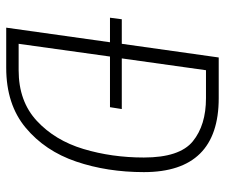

<svg xmlns="http://www.w3.org/2000/svg" viewBox="-73 -651 724 618"><g transform="rotate(90 289.0 -342.0)"><path d="M534 -443Q534 -325 500 -225Q466 -125 391 -62.5Q316 0 198 0H69L116 -334H37L42 -372H121L165 -684H296Q534 -684 534 -443ZM487 -443Q487 -558 435 -600.5Q383 -643 296 -643H206L168 -372H331L325 -334H162L121 -40H206Q306 -40 369 -98.5Q432 -157 459.5 -248.5Q487 -340 487 -443Z"/></g></svg>

Font: Fira Sans Condensed ExtraLight
Style: Italic
Weight: 275
Width: 3
Italic angle: -8°
Designer: Carrois Corporate & Edenspiekermann AG
Foundry: Carrois Corporate GbR & Edenspiekermann AG
Version: Version 4.203